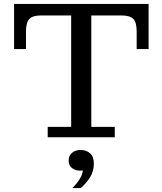

<svg xmlns="http://www.w3.org/2000/svg" viewBox="-20 -702 831 982"><path d="M224 0V-53H344V-623H190Q147 -623 130 -605Q113 -587 113 -541V-451H52V-682H740V-451H679V-541Q679 -587 662 -605Q645 -623 601 -623H447V-53H567V0ZM350 260Q373 237 387 214.5Q401 192 404 170Q372 174 351.5 160Q331 146 331 119Q331 95 348 80Q365 65 393 65Q422 65 441 82.5Q460 100 460 135Q460 175 439.5 206.5Q419 238 393 260Z"/></svg>

Font: Montagu Slab 16pt
Style: Regular
Weight: 400
Designer: Florian Karsten
Foundry: Florian Karsten
Version: Version 1.000; ttfautohint (v1.8.3)